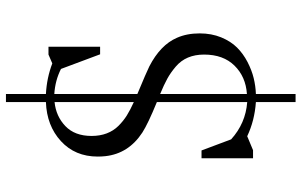

<svg xmlns="http://www.w3.org/2000/svg" viewBox="-208 -680 1034 659"><g transform="rotate(-90 309.5 -351.0)"><path d="M95.2 0V-176.8H122.1L160.2 -75.2Q215.3 -25.4 288.1 -20V-330.1Q213.9 -360.4 183.6 -379.9Q111.3 -427.2 102.5 -506.8Q101.1 -519.5 101.1 -533.2Q101.1 -610.8 154.1 -659.4Q207 -708 288.1 -710.9V-848.1H315.9V-710.9Q371.1 -708 420.9 -689L451.2 -702.1H478V-524.9H452.1L401.9 -659.2Q362.3 -679.2 315.9 -682.1V-397Q391.1 -365.7 410.6 -356Q484.4 -317.9 508.8 -261.2Q523.9 -227.1 523.9 -183.1Q523.9 -142.6 510.3 -109.4Q496.6 -76.2 475.3 -54.9Q454.1 -33.7 425.8 -19Q397.5 -4.4 370.4 2.2Q343.3 8.8 315.9 9.8V146H288.1V9.8Q224.6 5.4 170.9 -20L123 0ZM171.9 -554.2Q171.9 -525.4 180.7 -502.2Q189.5 -479 206.5 -461.9Q223.6 -444.8 242.4 -433.1Q261.2 -421.4 288.1 -409.2V-681.2Q239.3 -676.3 205.6 -644Q171.9 -611.8 171.9 -554.2ZM315.9 -21Q375 -24.9 413.1 -63.5Q451.2 -102.1 451.2 -168Q451.2 -199.2 440.9 -223.4Q430.7 -247.6 409.7 -265.4Q388.7 -283.2 368.2 -294.4Q347.7 -305.7 315.9 -318.8Z"/></g></svg>

Font: Dihjauti S
Style: Regular
Weight: 400
Designer: T. Christopher White
Version: Version 3.0.0